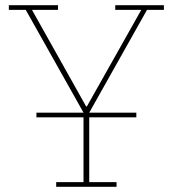

<svg xmlns="http://www.w3.org/2000/svg" viewBox="-20 -718 664 738"><path d="M196 -18H301V-267H120V-285H301L79 -680H14V-698H203V-680H103L311 -309H314L523 -680H423V-698H610V-680H545L323 -285H504V-267H323V-18H428V0H196Z"/></svg>

Font: IBM Plex Serif Thin
Style: Regular
Weight: 100
Designer: Mike Abbink, Paul van der Laan, Pieter van Rosmalen
Foundry: Bold Monday
Version: Version 3.001